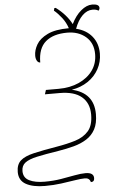

<svg xmlns="http://www.w3.org/2000/svg" viewBox="-84 -895 702 1123"><g transform="rotate(-5 267.5 -333.0)"><path d="M403 184Q397 159 370 159Q347 159 310.5 165Q274 171 229 177Q184 183 134 183Q64 183 23 160.5Q-18 138 -18 88Q-18 44 7 21.5Q32 -1 85.5 -13.5Q139 -26 223 -40Q283 -50 332 -65Q381 -80 410 -113Q439 -146 439 -210Q439 -277 395.5 -314Q352 -351 266 -351H180L188 -376H262Q330 -376 382 -399.5Q434 -423 463.5 -464Q493 -505 493 -560Q493 -625 450 -662Q407 -699 341 -699Q259 -699 214 -660.5Q169 -622 169 -539Q157 -539 150 -551Q143 -563 143 -581Q143 -613 162 -646Q181 -679 227 -701.5Q273 -724 353 -724Q342 -758 320 -786.5Q298 -815 275 -834L279 -849H287Q317 -827 340 -801Q363 -775 378 -746Q402 -795 435 -822.5Q468 -850 500 -850Q542 -850 542 -827Q542 -818 535 -811Q523 -820 500 -820Q468 -820 440.5 -793Q413 -766 395 -717Q454 -703 487.5 -662Q521 -621 521 -561Q521 -512 498 -470Q475 -428 434 -400.5Q393 -373 339 -364Q467 -335 467 -210Q467 -156 448.5 -121.5Q430 -87 397 -66Q364 -45 321 -33.5Q278 -22 228 -14Q151 -2 103 8.5Q55 19 32.5 36Q10 53 10 85Q10 124 44 141Q78 158 134 158Q186 158 230.5 150.5Q275 143 312 136Q349 129 376 129Q424 129 424 162Q424 184 403 184Z"/></g></svg>

Font: Noto Serif Thin
Style: Italic
Weight: 100
Italic angle: -12°
Designer: Monotype Design Team
Foundry: Monotype Imaging Inc.
Version: Version 2.014; ttfautohint (v1.8.4.7-5d5b)